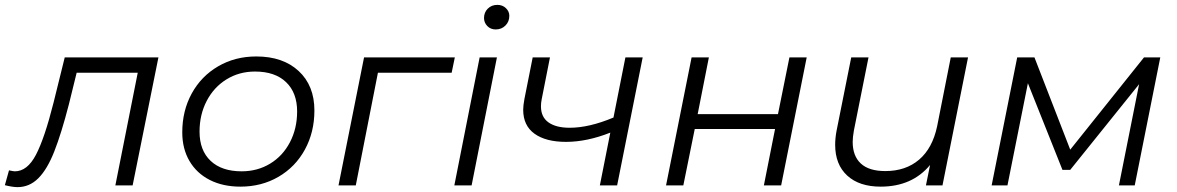

<svg xmlns="http://www.w3.org/2000/svg" viewBox="-67 -762 4836 789"><path d="M584 -526 478 0H407L499 -463H248L216 -333Q185 -213 156 -139.5Q127 -66 90.5 -29.5Q54 7 5 7Q-15 7 -47 -1L-30 -62Q-12 -58 -6 -58Q45 -58 80.5 -125.5Q116 -193 153 -340L199 -526Z M682 -218Q682 -307 721 -378Q760 -449 829.5 -489.5Q899 -530 986 -530Q1096 -530 1160.5 -470Q1225 -410 1225 -308Q1225 -219 1186 -147.5Q1147 -76 1077.5 -35.5Q1008 5 921 5Q849 5 795 -22.5Q741 -50 711.5 -100.5Q682 -151 682 -218ZM1154 -304Q1154 -381 1108.5 -424.5Q1063 -468 981 -468Q916 -468 864 -436Q812 -404 782.5 -347.5Q753 -291 753 -221Q753 -144 798.5 -101Q844 -58 926 -58Q991 -58 1043 -89.5Q1095 -121 1124.5 -177.5Q1154 -234 1154 -304Z M1789 -463H1486L1395 0H1324L1429 -526H1802Z M1904 -526H1975L1871 0H1800ZM1922 -688Q1922 -711 1937.5 -726.5Q1953 -742 1977 -742Q1998 -742 2012 -728.5Q2026 -715 2026 -697Q2026 -673 2010 -657Q1994 -641 1970 -641Q1949 -641 1935.5 -655Q1922 -669 1922 -688Z M2574 -526 2469 0H2398L2441 -217Q2345 -179 2259 -179Q2176 -179 2129.5 -212.5Q2083 -246 2083 -311Q2083 -328 2088 -355L2122 -526H2193L2159 -354Q2156 -339 2156 -325Q2156 -281 2187 -259Q2218 -237 2274 -237Q2354 -237 2454 -279L2503 -526Z M2775 -526H2846L2800 -293H3130L3177 -526H3248L3143 0H3072L3118 -232H2788L2741 0H2670Z M3911 -526 3806 0H3738L3755 -84Q3681 5 3552 5Q3464 5 3414.5 -40.5Q3365 -86 3365 -167Q3365 -195 3371 -226L3431 -526H3502L3442 -226Q3437 -198 3437 -179Q3437 -121 3470.5 -90Q3504 -59 3571 -59Q3655 -59 3710 -106Q3765 -153 3784 -243L3840 -526Z M4701 -526 4596 0H4531L4614 -416L4331 -64H4299L4157 -420L4073 0H4008L4113 -526H4184L4331 -147L4634 -526Z"/></svg>

Font: Montserrat Alternates
Style: Italic
Weight: 400
Italic angle: -11.3°
Designer: Julieta Ulanovsky
Foundry: Julieta Ulanovsky
Version: Version 7.200